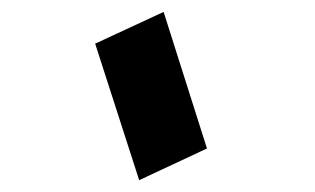

<svg xmlns="http://www.w3.org/2000/svg" viewBox="-20 -957 528 322"><path d="M139.6 -883.8 254.4 -937 327.1 -708 213.4 -654.8Z"/></svg>

Font: Gap Sans
Style: Black
Weight: 400
Designer: Alexandre Liziard and Etienne Ozeray
Foundry: Interstices.io
Version: Version 1.6.1 - December 3. 2014